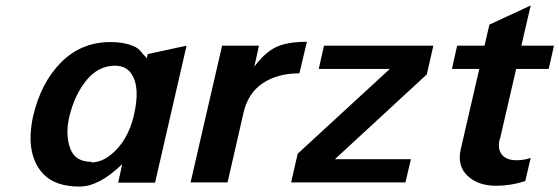

<svg xmlns="http://www.w3.org/2000/svg" viewBox="-20 -667 2045 702"><path d="M101.1 -243.2V-242.2Q129.4 -364.3 203.1 -438.7Q276.9 -513.2 383.8 -513.2Q420.9 -513.2 450.7 -504.6Q480.5 -496.1 493.2 -481Q503.4 -467.8 517.1 -454.1L520 -469.2L662.1 -500L546.9 1H412.1L426.8 -66.9Q342.3 15.1 271 15.1Q183.1 15.1 139.4 -29.8Q95.7 -74.7 91.8 -150.9Q90.3 -192.9 101.1 -243.2ZM314.9 -75.2 313 -73.2Q349.6 -73.2 383.3 -99.6Q417 -126 438.5 -164.3Q460 -202.6 469.2 -244.1Q494.1 -348.6 460 -397.9Q439.9 -426.8 400.9 -426.8Q338.9 -426.8 294.9 -372.1Q252.9 -319.8 233.9 -242.2Q217.8 -175.8 236.8 -124Q254.9 -75.2 314.9 -75.2Z M1074.7 -398.9Q995.1 -398.9 941.2 -363Q887.2 -327.1 870.6 -255.9L812 0H676.8L792 -500H926.8L909.7 -422.9Q947.3 -474.1 987.8 -494.1Q1028.8 -514.2 1102.1 -514.2Z M1462.4 0H1044.4L1068.4 -105L1405.3 -415H1145.5L1164.6 -500H1564.5L1540.5 -395L1204.6 -85H1482.4Z M1808.1 -159.2H1807.1Q1798.3 -122.6 1814.9 -101.8Q1831.5 -81.1 1868.2 -81.1Q1896 -81.1 1920.4 -89.8L1900.4 -4.9Q1848.1 12.2 1794.4 12.2Q1727.5 12.2 1689.2 -24.4Q1650.9 -61 1664.6 -121.1L1732.4 -415H1632.3L1651.4 -500H1751.5L1769.5 -577.1L1920.4 -647L1886.2 -500H2005.4L1986.3 -415H1867.2Z"/></svg>

Font: Perun
Style: Bold Italic
Weight: 700
Italic angle: -12°
Foundry: Copyright (c) Stefan Peev, Context Ltd, 2016
Version: Version 001.000